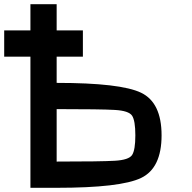

<svg xmlns="http://www.w3.org/2000/svg" viewBox="-20 -895 915 915"><path d="M250 -375V-125Q460.9 -125 527.3 -128.9Q593.8 -132.8 609.4 -156.2Q625 -179.7 625 -250Q625 -320.3 609.4 -343.8Q593.8 -367.2 527.3 -371.1Q460.9 -375 250 -375ZM750 -250Q750 -93.8 652.3 -46.9Q554.7 0 250 0H125V-625H0V-750H125V-875H250V-750H375V-625H250V-500Q554.7 -500 652.3 -453.1Q750 -406.2 750 -250Z"/></svg>

Font: CraftyPE
Style: Regular
Weight: 400
Designer: Erek Butcher
Foundry: Haunted Coop
Version: Version 0.018;April 4, 2024;FontCreator 15.0.0.2962 64-bit